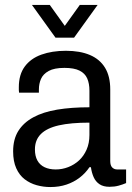

<svg xmlns="http://www.w3.org/2000/svg" viewBox="-20 -743 533 775"><path d="M183 12Q155 12 128 4.5Q101 -3 79.5 -19.5Q58 -36 45.5 -64Q33 -92 33 -132Q33 -181 54 -214.5Q75 -248 114.5 -269.5Q154 -291 211 -300.5Q268 -310 341 -310V-377Q341 -406 332 -426.5Q323 -447 301 -458Q279 -469 240 -469Q199 -469 176.5 -456.5Q154 -444 145.5 -424.5Q137 -405 137 -382V-369H57Q56 -374 56 -379Q56 -384 56 -391Q56 -442 80 -474.5Q104 -507 147 -522.5Q190 -538 246 -538Q303 -538 343 -521Q383 -504 404 -469.5Q425 -435 425 -382V-93Q425 -75 433 -67Q441 -59 453 -59H489V-4Q475 2 458.5 6.5Q442 11 422 11Q397 11 381.5 0.5Q366 -10 358 -28Q350 -46 347 -68H341Q325 -44 301.5 -26Q278 -8 248.5 2Q219 12 183 12ZM205 -59Q231 -59 255.5 -68.5Q280 -78 299 -95.5Q318 -113 329.5 -139Q341 -165 341 -198V-248Q266 -248 217.5 -237Q169 -226 145 -202Q121 -178 121 -140Q121 -113 131 -95Q141 -77 160 -68Q179 -59 205 -59ZM109 -723H181L262 -610H221L302 -723H374L279 -591H204Z"/></svg>

Font: Archivo SemiCondensed
Style: Regular
Weight: 400
Width: 4
Designer: Hector Gatti
Foundry: Omnibus-Type
Version: Version 2.001